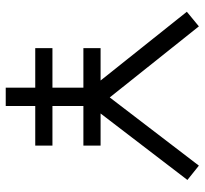

<svg xmlns="http://www.w3.org/2000/svg" viewBox="-42 -672 714 670"><g transform="rotate(90 315.0 -337.0)"><path d="M286 0V-103H148V-163H286V-271H148V-331H261L21 -632L72 -674L320 -363L558 -674L608 -634L376 -331H488V-271H350V-163H488V-103H350V0Z"/></g></svg>

Font: Zaghawa Beria
Style: Regular
Weight: 400
Designer: Anonymous
Foundry: Designed by a volunteer who chooses to remain anonymous, in cooperation with SIL International and the Mission Protestan
Version: Version 1.001